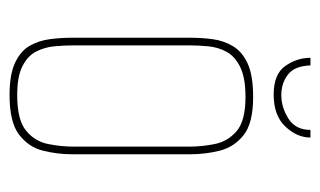

<svg xmlns="http://www.w3.org/2000/svg" viewBox="-154 -509 670 402"><g transform="rotate(90 181.0 -308.0)"><path d="M179 7Q136 7 111.5 -4.5Q87 -16 76 -35Q65 -54 62 -77.5Q59 -101 59 -124V-372Q59 -395 62 -418Q65 -441 76.5 -460.5Q88 -480 113 -491.5Q138 -503 183 -503Q238 -503 263 -483Q288 -463 295.5 -433Q303 -403 303 -372V-124Q303 -93 295.5 -63Q288 -33 262 -13Q236 7 179 7ZM179 -9Q231 -9 253.5 -27.5Q276 -46 281.5 -73.5Q287 -101 287 -127V-369Q287 -396 281.5 -423Q276 -450 254.5 -468.5Q233 -487 183 -487Q143 -487 120.5 -476Q98 -465 88.5 -447.5Q79 -430 77 -409.5Q75 -389 75 -369V-127Q75 -107 77 -86.5Q79 -66 88 -48.5Q97 -31 118.5 -20Q140 -9 179 -9ZM178 -546Q135 -546 118 -570.5Q101 -595 101 -623H117Q118 -590 136 -576Q154 -562 179 -562Q205 -562 228.5 -577Q252 -592 252 -623H268Q268 -595 245 -570.5Q222 -546 178 -546Z"/></g></svg>

Font: Alumni Sans Pinstripe
Style: Regular
Weight: 400
Designer: Robert E. Leuschke
Foundry: Robert E. Leuschke
Version: Version 1.010; ttfautohint (v1.8.4.7-5d5b)